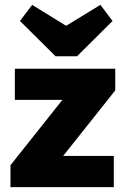

<svg xmlns="http://www.w3.org/2000/svg" viewBox="-20 -768 521 788"><path d="M23 -90 267 -397H453L209 -90ZM23 0V-90L132 -128H447V0ZM41 -358V-486H453V-397L345 -358ZM392 -748 442 -682 296 -537H208L62 -682L112 -748L310 -626L194 -627Z"/></svg>

Font: Outfit
Style: Bold
Weight: 700
Designer: Rodrigo Fuenzalida
Foundry: fragTYPE
Version: Version 1.100;gftools[0.9.27]